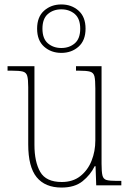

<svg xmlns="http://www.w3.org/2000/svg" viewBox="-20 -834 586 864"><path d="M257 10Q183 10 145 -36.5Q107 -83 107 -184V-442Q107 -477 102.5 -492.5Q98 -508 82.5 -512Q67 -516 32 -516H14V-536H135V-182Q135 -106 161 -60.5Q187 -15 258 -15Q308 -15 341.5 -41.5Q375 -68 392 -110.5Q409 -153 409 -202V-436Q409 -474 405 -490.5Q401 -507 385.5 -511.5Q370 -516 334 -516H322V-536H437V-97Q437 -61 441 -44.5Q445 -28 459.5 -24Q474 -20 505 -20H526V0H413L410 -86H406Q387 -47 351.5 -18.5Q316 10 257 10ZM256 -596Q210 -596 178.5 -624Q147 -652 147 -705Q147 -758 178.5 -786Q210 -814 256 -814Q302 -814 333.5 -786Q365 -758 365 -705Q365 -652 333.5 -624Q302 -596 256 -596ZM256 -618Q292 -618 316.5 -639Q341 -660 341 -705Q341 -750 316.5 -771Q292 -792 256 -792Q220 -792 195.5 -771Q171 -750 171 -705Q171 -660 195.5 -639Q220 -618 256 -618Z"/></svg>

Font: Noto Serif Hebrew SemiCondensed Thin
Style: Regular
Weight: 100
Width: 4
Designer: Monotype Design Team
Foundry: Monotype Imaging Inc.
Version: Version 2.004; ttfautohint (v1.8.4.7-5d5b)